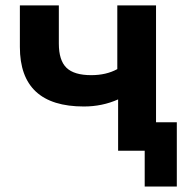

<svg xmlns="http://www.w3.org/2000/svg" viewBox="-20 -559 696 712"><path d="M418 -190.4Q359.4 -164.1 291 -164.1Q53.7 -164.1 53.7 -384.8V-539.1H198.2V-397.5Q198.2 -335 226.6 -307.6Q254.9 -280.3 318.4 -280.3Q374 -280.3 415 -302.7V-539.1H558.6V-105.5H635.7V132.8H516.6V0H418Z"/></svg>

Font: Min Sans Bold
Style: Regular
Weight: 700
Designer: Jinseong-Kim, NotoSansCJK, Nunito
Foundry: Jinseong-Kim
Version: Version 1.400;Glyphs 3.1.2 (3151)